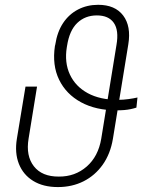

<svg xmlns="http://www.w3.org/2000/svg" viewBox="-20 -757 634 787"><path d="M543.5 -357.4 539.1 -315.9Q528.8 -312.5 516.1 -309.8Q503.4 -307.1 489 -305.9Q474.6 -304.7 459 -304.7Q373 -304.7 312 -337.9Q251 -371.1 222.2 -430.4Q193.4 -489.7 205.1 -568.4L206.5 -573.7Q214.4 -626 238.5 -662.4Q262.7 -698.7 299.8 -718Q336.9 -737.3 382.3 -737.3Q451.7 -737.3 484.9 -693.4Q518.1 -649.4 505.9 -575.2L442.9 -188.5Q432.6 -126.5 401.1 -82Q369.6 -37.6 322.5 -13.9Q275.4 9.8 217.3 9.8Q157.2 9.8 116.2 -15.4Q75.2 -40.5 57.4 -85.4Q39.6 -130.4 49.3 -189L84.5 -401.9H131.8L97.2 -189Q85.4 -118.2 118.9 -75.4Q152.3 -32.7 221.2 -33.2Q287.6 -32.7 335.2 -74.2Q382.8 -115.7 395 -188.5L457.5 -573.2Q467.8 -632.8 446.5 -663.3Q425.3 -693.8 377 -693.8Q329.1 -693.8 296.9 -663.1Q264.6 -632.3 254.9 -569.3L253.9 -563.5Q243.7 -500.5 266.4 -451.7Q289.1 -402.8 339.6 -375.2Q390.1 -347.7 463.9 -347.7Q475.1 -347.7 485.8 -348.6Q496.6 -349.6 506.6 -350.8Q516.6 -352.1 525.9 -353.8Q535.2 -355.5 543.5 -357.4Z"/></svg>

Font: Inter 18pt ExtraLight
Style: Italic
Weight: 250
Italic angle: -9.3988°
Designer: Rasmus Andersson
Foundry: rsms
Version: Version 4.001;git-66647c0bb